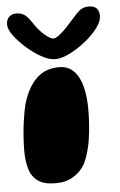

<svg xmlns="http://www.w3.org/2000/svg" viewBox="-50 -681 462 740"><g transform="rotate(-5 181.0 -311.0)"><path d="M135 22.5Q91.5 22.5 67.8 5.8Q44 -11 34.8 -41.5Q25.5 -72 25.5 -113Q25.5 -127.5 26.2 -142.5Q27 -157.5 28 -172.5Q29 -187.5 30.8 -202.8Q32.5 -218 34.8 -233.2Q37 -248.5 39.8 -263.2Q42.5 -278 46 -291.5Q63.5 -352.5 97.8 -387.2Q132 -422 187.5 -422Q221.5 -422 243.2 -400.2Q265 -378.5 275.2 -339.8Q285.5 -301 285.5 -250Q285.5 -229 284.5 -208.2Q283.5 -187.5 281.5 -168.2Q279.5 -149 276.5 -130.8Q273.5 -112.5 269.2 -96.2Q265 -80 260 -65.8Q255 -51.5 248.5 -39.5Q231 -10.5 203 6Q175 22.5 135 22.5ZM175.5 -454Q152.5 -454 123 -470.2Q93.5 -486.5 66 -510.8Q38.5 -535 20.2 -559.8Q2 -584.5 2 -602.5Q2 -621.5 12.5 -632Q23 -642.5 40.5 -642.5Q63.5 -642.5 77.2 -629.8Q91 -617 104.5 -595.5Q113.5 -581.5 126.8 -567.2Q140 -553 153.5 -543.5Q167 -534 175.5 -534Q184.5 -534 198.5 -544.8Q212.5 -555.5 227.2 -571Q242 -586.5 254 -600.5Q271 -621 285.5 -633Q300 -645 321.5 -645Q361.5 -645 361.5 -604.5Q361.5 -585 342.5 -559.2Q323.5 -533.5 293.8 -509.8Q264 -486 232.2 -470Q200.5 -454 175.5 -454Z"/></g></svg>

Font: Gluten Thin
Style: Bold
Weight: 700
Version: Version 1.300